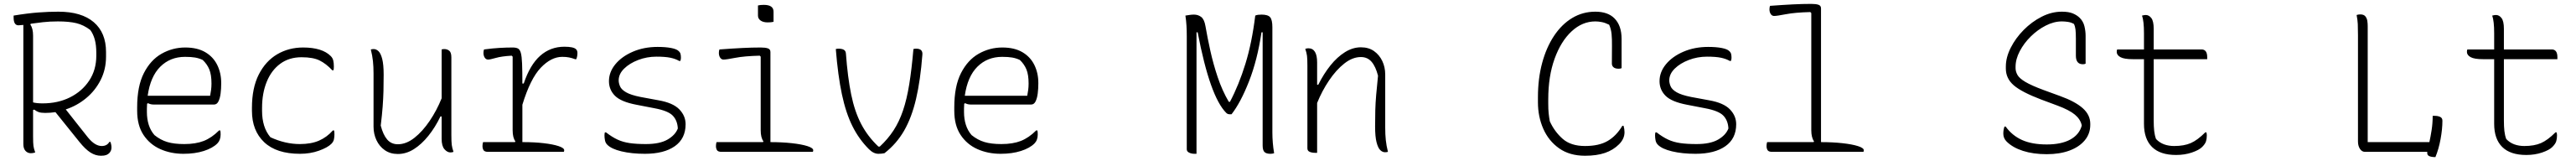

<svg xmlns="http://www.w3.org/2000/svg" viewBox="-20 -780 13240 827"><path d="M161 3Q150 7 139 7Q122 7 111 -5Q100 -17 100 -40V-652Q83 -650 75 -650Q50 -650 50 -690V-700Q123 -712 177.5 -716Q232 -720 280 -720Q399 -720 462 -666Q525 -612 525 -513V-489Q525 -424 497.5 -369.5Q470 -315 423 -276Q376 -237 318 -218Q347 -181 374.5 -146.5Q402 -112 432 -74Q451 -51 468.5 -40.5Q486 -30 503 -30Q530 -30 542 -51H548Q550 -44 551.5 -37Q553 -30 553 -22Q553 -5 541 7Q535 13 525.5 16.5Q516 20 499 20Q471 20 445 3.5Q419 -13 389 -50Q358 -88 327 -127Q296 -166 265 -204Q239 -200 212 -200Q190 -200 178 -204.5Q166 -209 156 -217L150 -215V-80Q150 -44 152 -30Q154 -16 161 3ZM150 -597V-254Q169 -249 199 -249Q278 -249 340 -280Q402 -311 438.5 -366Q475 -421 475 -494V-508Q475 -549 467 -577.5Q459 -606 444 -626Q410 -652 372.5 -661Q335 -670 278 -670Q236 -670 200.5 -666Q165 -662 138 -658L136 -654Q150 -634 150 -597Z M932 -536Q994 -536 1035 -512Q1076 -488 1096.5 -446.5Q1117 -405 1117 -354V-350Q1117 -325 1114 -300.5Q1111 -276 1103 -259.5Q1095 -243 1080 -243H771Q753 -243 741 -250L736 -247Q735 -235 735 -222V-205Q735 -169 744.5 -139Q754 -109 774 -86Q805 -61 840 -50.5Q875 -40 927 -40Q986 -40 1027 -56Q1068 -72 1106 -110H1112Q1113 -107 1113.5 -102Q1114 -97 1114 -89Q1114 -60 1097 -43Q1073 -19 1027.5 -4.5Q982 10 923 10Q858 10 804 -14Q750 -38 717.5 -87Q685 -136 685 -211V-229Q685 -337 719.5 -404.5Q754 -472 810.5 -504Q867 -536 932 -536ZM931 -488Q855 -488 804 -437.5Q753 -387 739 -288H1060Q1063 -303 1065 -318.5Q1067 -334 1067 -351Q1067 -396 1056 -423Q1045 -450 1022 -472Q1003 -481 982.5 -484.5Q962 -488 931 -488Z M1538 -536Q1636 -536 1680 -492Q1690 -482 1693 -469Q1696 -456 1696 -439Q1696 -431 1695.5 -426.5Q1695 -422 1694 -419H1688Q1656 -453 1622.5 -469.5Q1589 -486 1530 -486Q1466 -486 1420.5 -452.5Q1375 -419 1351 -360Q1327 -301 1327 -226V-210Q1327 -169 1337.5 -135Q1348 -101 1370 -75Q1446 -40 1521 -40Q1579 -40 1619.5 -57.5Q1660 -75 1691 -110H1697Q1698 -107 1698.5 -102.5Q1699 -98 1699 -90Q1699 -77 1696.5 -64.5Q1694 -52 1683 -41Q1664 -22 1619.5 -6Q1575 10 1522 10Q1401 10 1338 -49.5Q1275 -109 1275 -211V-226Q1275 -328 1310 -397Q1345 -466 1404.5 -501Q1464 -536 1538 -536Z M1901 -528Q1914 -528 1925.5 -517Q1937 -506 1944.5 -477.5Q1952 -449 1952 -396Q1952 -349 1951 -312Q1950 -275 1947 -234Q1944 -193 1937 -135Q1949 -88 1970 -63.5Q1991 -39 2025 -39Q2068 -39 2110 -72Q2152 -105 2188.5 -159Q2225 -213 2250 -275V-526Q2256 -528 2264 -528Q2278 -528 2289 -519.5Q2300 -511 2300 -485V-87Q2300 -52 2302 -36Q2304 -20 2311 0Q2304 3 2295 3Q2279 3 2264.5 -13.5Q2250 -30 2250 -67V-182H2244Q2217 -126 2182 -82.5Q2147 -39 2107.5 -14Q2068 11 2025 11Q1986 11 1958 -8.5Q1930 -28 1915 -60Q1900 -92 1900 -129V-402Q1900 -437 1897 -465.5Q1894 -494 1886 -526Q1890 -527 1893.5 -527.5Q1897 -528 1901 -528Z M2463 -50H2627L2629 -54Q2615 -73 2615 -111V-489L2610 -494Q2558 -491 2528.5 -482.5Q2499 -474 2489 -474Q2478 -474 2471.5 -484Q2465 -494 2465 -508Q2465 -519 2468 -526Q2513 -532 2548.5 -534Q2584 -536 2615 -536Q2632 -536 2642 -531Q2652 -526 2657 -508.5Q2662 -491 2663.5 -453.5Q2665 -416 2665 -351H2672Q2704 -447 2756.5 -493.5Q2809 -540 2881 -540Q2928 -540 2941 -527Q2948 -520 2948 -508Q2948 -490 2942 -476H2936Q2920 -482 2905 -485Q2890 -488 2870 -488Q2813 -488 2759.5 -432Q2706 -376 2665 -242V-50H2670Q2727 -50 2774.5 -44.5Q2822 -39 2851 -29.5Q2880 -20 2880 -8Q2880 -4 2878 0H2489Q2471 0 2465.5 -8.5Q2460 -17 2460 -30Q2460 -41 2463 -50Z M3300 -40Q3371 -40 3411 -63Q3451 -86 3464 -120Q3462 -161 3438 -186Q3414 -211 3344 -224L3251 -242Q3172 -257 3141 -288Q3110 -319 3110 -363Q3110 -410 3143 -450Q3176 -490 3233 -514.5Q3290 -539 3360 -539Q3401 -539 3429.5 -533.5Q3458 -528 3468 -518Q3476 -511 3478 -502.5Q3480 -494 3480 -483Q3480 -475 3477 -467H3471Q3452 -478 3425.5 -483.5Q3399 -489 3354 -489Q3305 -489 3260.5 -472Q3216 -455 3188 -427.5Q3160 -400 3160 -367Q3160 -353 3167 -336.5Q3174 -320 3198 -306Q3222 -292 3272 -282L3364 -265Q3439 -252 3471.5 -218.5Q3504 -185 3504 -142Q3504 -68 3448.5 -29Q3393 10 3295 10Q3227 10 3174.5 -2.5Q3122 -15 3101 -37Q3092 -46 3089.5 -59.5Q3087 -73 3087 -84Q3087 -94 3089 -100H3095Q3126 -76 3154 -63Q3182 -50 3216.5 -45Q3251 -40 3300 -40Z M3663 -50H3902L3904 -54Q3890 -73 3890 -111V-489L3885 -494Q3806 -492 3759.5 -483Q3713 -474 3699 -474Q3688 -474 3681.5 -484Q3675 -494 3675 -508Q3675 -519 3678 -526Q3745 -531 3795.5 -533.5Q3846 -536 3890 -536Q3914 -536 3927 -531.5Q3940 -527 3940 -513V-50Q4000 -50 4050 -44.5Q4100 -39 4130 -29.5Q4160 -20 4160 -8Q4160 -4 4158 0H3689Q3671 0 3665.5 -8.5Q3660 -17 3660 -30Q3660 -41 3663 -50ZM3876 -752Q3888 -755 3906 -755Q3956 -755 3956 -720V-668Q3944 -665 3926 -665Q3903 -665 3889.5 -674.5Q3876 -684 3876 -700Z M4290 -530Q4307 -530 4317 -524.5Q4327 -519 4328 -505Q4337 -383 4355 -295Q4373 -207 4406.5 -143Q4440 -79 4495 -27H4502Q4544 -66 4573 -110.5Q4602 -155 4621.5 -212.5Q4641 -270 4653.5 -347Q4666 -424 4675 -528Q4681 -530 4689 -530Q4724 -530 4721 -499Q4711 -368 4688.5 -272Q4666 -176 4627 -108.5Q4588 -41 4526 7Q4511 10 4495 10Q4470 10 4446 -14Q4395 -65 4361.5 -132Q4328 -199 4307.5 -295Q4287 -391 4276 -528Q4282 -530 4290 -530Z M5132 -536Q5194 -536 5235 -512Q5276 -488 5296.5 -446.5Q5317 -405 5317 -354V-350Q5317 -325 5314 -300.5Q5311 -276 5303 -259.5Q5295 -243 5280 -243H4971Q4953 -243 4941 -250L4936 -247Q4935 -235 4935 -222V-205Q4935 -169 4944.5 -139Q4954 -109 4974 -86Q5005 -61 5040 -50.5Q5075 -40 5127 -40Q5186 -40 5227 -56Q5268 -72 5306 -110H5312Q5313 -107 5313.5 -102Q5314 -97 5314 -89Q5314 -60 5297 -43Q5273 -19 5227.5 -4.5Q5182 10 5123 10Q5058 10 5004 -14Q4950 -38 4917.5 -87Q4885 -136 4885 -211V-229Q4885 -337 4919.5 -404.5Q4954 -472 5010.5 -504Q5067 -536 5132 -536ZM5131 -488Q5055 -488 5004 -437.5Q4953 -387 4939 -288H5260Q5263 -303 5265 -318.5Q5267 -334 5267 -351Q5267 -396 5256 -423Q5245 -450 5222 -472Q5203 -481 5182.5 -484.5Q5162 -488 5131 -488Z M6130 10H6120Q6104 10 6092 4Q6080 -2 6080 -13V-595Q6080 -622 6078.5 -648Q6077 -674 6073 -700Q6085 -702 6096 -703.5Q6107 -705 6117 -705Q6138 -705 6154 -693Q6170 -681 6176 -646Q6186 -588 6201 -520Q6216 -452 6239 -383.5Q6262 -315 6296 -257H6302Q6348 -344 6381.5 -452.5Q6415 -561 6432 -700Q6439 -703 6447 -704Q6455 -705 6464 -705Q6497 -705 6508.5 -691.5Q6520 -678 6520 -640V-100Q6520 -46 6529 7Q6520 10 6510 10Q6489 10 6479.5 1Q6470 -8 6470 -33V-614H6464Q6443 -472 6400 -362.5Q6357 -253 6310 -193H6301Q6290 -193 6283 -200Q6241 -242 6204.5 -344.5Q6168 -447 6136 -614H6130Z M6750 5H6740Q6724 5 6712 0Q6700 -5 6700 -18V-442Q6700 -477 6698 -493Q6696 -509 6689 -529Q6697 -532 6705 -532Q6750 -532 6750 -459V-345H6756Q6784 -401 6818.5 -444Q6853 -487 6893 -512Q6933 -537 6975 -537Q7015 -537 7042.5 -517.5Q7070 -498 7085 -466.5Q7100 -435 7100 -397V-124Q7100 -89 7103 -60.5Q7106 -32 7114 0Q7110 1 7106.5 1.5Q7103 2 7099 2Q7086 2 7074.5 -9Q7063 -20 7055.5 -49Q7048 -78 7048 -130Q7048 -177 7049 -214Q7050 -251 7053.5 -292Q7057 -333 7063 -391Q7051 -438 7030 -462.5Q7009 -487 6975 -487Q6932 -487 6890 -454Q6848 -421 6811.5 -367Q6775 -313 6750 -251Z M8127 20Q8048 20 7994 -18Q7940 -56 7912.5 -118.5Q7885 -181 7885 -254V-281Q7885 -376 7906.5 -456Q7928 -536 7967.5 -595.5Q8007 -655 8061 -687.5Q8115 -720 8180 -720Q8244 -720 8278 -686Q8315 -649 8315 -580V-430Q8309 -427 8300 -427Q8282 -427 8273.5 -434.5Q8265 -442 8265 -453Q8265 -507 8265.5 -543Q8266 -579 8263.5 -605Q8261 -631 8251 -653Q8231 -663 8213.5 -666.5Q8196 -670 8180 -670Q8113 -670 8058 -619Q8003 -568 7970.5 -478Q7938 -388 7938 -270V-247Q7938 -219 7940 -199Q7942 -179 7946 -157Q7970 -104 8012 -67Q8054 -30 8127 -30Q8199 -30 8243.5 -56Q8288 -82 8319 -134H8325Q8330 -117 8330 -101Q8330 -67 8302 -39Q8272 -9 8229.5 5.5Q8187 20 8127 20Z M8700 -40Q8771 -40 8811 -63Q8851 -86 8864 -120Q8862 -161 8838 -186Q8814 -211 8744 -224L8651 -242Q8572 -257 8541 -288Q8510 -319 8510 -363Q8510 -410 8543 -450Q8576 -490 8633 -514.5Q8690 -539 8760 -539Q8801 -539 8829.5 -533.5Q8858 -528 8868 -518Q8876 -511 8878 -502.5Q8880 -494 8880 -483Q8880 -475 8877 -467H8871Q8852 -478 8825.5 -483.5Q8799 -489 8754 -489Q8705 -489 8660.5 -472Q8616 -455 8588 -427.5Q8560 -400 8560 -367Q8560 -353 8567 -336.5Q8574 -320 8598 -306Q8622 -292 8672 -282L8764 -265Q8839 -252 8871.5 -218.5Q8904 -185 8904 -142Q8904 -68 8848.5 -29Q8793 10 8695 10Q8627 10 8574.5 -2.5Q8522 -15 8501 -37Q8492 -46 8489.5 -59.5Q8487 -73 8487 -84Q8487 -94 8489 -100H8495Q8526 -76 8554 -63Q8582 -50 8616.5 -45Q8651 -40 8700 -40Z M9063 -50H9302L9304 -54Q9290 -74 9290 -111V-713L9285 -718Q9206 -716 9159.5 -707Q9113 -698 9099 -698Q9088 -698 9081.5 -708Q9075 -718 9075 -732Q9075 -743 9078 -750Q9145 -755 9195.5 -757.5Q9246 -760 9290 -760Q9314 -760 9327 -755.5Q9340 -751 9340 -737V-50Q9400 -50 9450 -44.5Q9500 -39 9530 -29.5Q9560 -20 9560 -8Q9560 -4 9558 0H9089Q9071 0 9065.5 -8.5Q9060 -17 9060 -30Q9060 -41 9063 -50Z M10578 -720Q10613 -720 10634.5 -711Q10656 -702 10670 -688Q10688 -670 10694 -645Q10700 -620 10700 -596V-453Q10694 -450 10686 -450Q10650 -450 10650 -494Q10650 -550 10650 -581Q10650 -612 10648 -628.5Q10646 -645 10640 -657Q10626 -665 10609.5 -667.5Q10593 -670 10578 -670Q10537 -670 10495 -648.5Q10453 -627 10418 -592.5Q10383 -558 10361.5 -517Q10340 -476 10340 -437V-430Q10340 -413 10349.5 -395.5Q10359 -378 10390 -359.5Q10421 -341 10483 -318L10568 -287Q10646 -259 10685 -224.5Q10724 -190 10724 -144V-139Q10724 -93 10695.5 -59Q10667 -25 10617 -6.5Q10567 12 10500 12Q10431 12 10378 -5Q10325 -22 10294 -53Q10277 -70 10277 -93Q10277 -114 10283 -130H10289Q10322 -84 10373 -61Q10424 -38 10500 -38Q10575 -38 10621 -63Q10667 -88 10680 -134V-137Q10673 -168 10644.5 -191.5Q10616 -215 10557 -237L10471 -269Q10371 -307 10330.5 -342Q10290 -377 10290 -428V-438Q10290 -485 10315 -534.5Q10340 -584 10381.5 -626Q10423 -668 10474 -694Q10525 -720 10578 -720Z M10862 -526H11000V-610Q11000 -671 10990 -700Q11002 -703 11009 -703Q11026 -703 11038 -687Q11050 -671 11050 -632V-526H11296Q11325 -526 11325 -486V-476H11050V-162Q11050 -130 11052.5 -107.5Q11055 -85 11062 -66Q11080 -47 11103.5 -38.5Q11127 -30 11155 -30Q11206 -30 11240.5 -45Q11275 -60 11315 -100H11321Q11322 -96 11322.5 -92Q11323 -88 11323 -84Q11323 -68 11319 -54.5Q11315 -41 11299 -25Q11283 -9 11246 3.5Q11209 16 11165 16Q11083 16 11041.5 -25Q11000 -66 11000 -144V-476H10943Q10898 -476 10879 -486.5Q10860 -497 10860 -513Q10860 -520 10862 -526Z M12136 0Q12120 0 12110 -15.5Q12100 -31 12100 -53V-600Q12100 -636 12099 -656.5Q12098 -677 12093 -703Q12102 -706 12112 -706Q12130 -706 12138 -696Q12146 -686 12148 -672.5Q12150 -659 12150 -646V-50H12467Q12473 -77 12478.5 -112Q12484 -147 12484 -185H12494Q12511 -185 12522.5 -179.5Q12534 -174 12534 -160Q12534 -117 12524.5 -65.5Q12515 -14 12498 27Q12478 27 12466.5 22Q12455 17 12456 4Q12456 2 12456 0Z M12662 -526H12800V-610Q12800 -671 12790 -700Q12802 -703 12809 -703Q12826 -703 12838 -687Q12850 -671 12850 -632V-526H13096Q13125 -526 13125 -486V-476H12850V-162Q12850 -130 12852.5 -107.5Q12855 -85 12862 -66Q12880 -47 12903.5 -38.5Q12927 -30 12955 -30Q13006 -30 13040.5 -45Q13075 -60 13115 -100H13121Q13122 -96 13122.5 -92Q13123 -88 13123 -84Q13123 -68 13119 -54.5Q13115 -41 13099 -25Q13083 -9 13046 3.5Q13009 16 12965 16Q12883 16 12841.5 -25Q12800 -66 12800 -144V-476H12743Q12698 -476 12679 -486.5Q12660 -497 12660 -513Q12660 -520 12662 -526Z"/></svg>

Font: Recursive Mn Csl St Lt
Style: Regular
Weight: 300
Monospace: yes
Version: Version 1.079;hotconv 1.0.112;makeotfexe 2.5.65598; ttfautoh